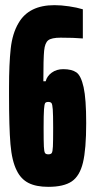

<svg xmlns="http://www.w3.org/2000/svg" viewBox="-20 -716 368 744"><path d="M45 -55Q26 -92 20.5 -157.5Q15 -223 15 -346V-376Q15 -468 21.5 -527.5Q28 -587 52 -627Q92 -696 191 -696Q217 -696 247.5 -691.5Q278 -687 301 -680V-567Q266 -570 215 -570Q180 -570 167 -560Q154 -550 151 -519.5Q148 -489 148 -401H157Q162 -421 180.5 -434.5Q199 -448 225 -448Q258 -448 276 -435.5Q294 -423 304 -378Q314 -333 314 -239Q314 -138 301.5 -86Q289 -34 258 -13Q227 8 167 8Q120 8 90.5 -7Q61 -22 45 -55ZM186 -221Q186 -272 184.5 -292Q183 -312 179.5 -316.5Q176 -321 167 -321Q158 -321 155 -316.5Q152 -312 150.5 -292Q149 -272 149 -221Q149 -168 150 -148Q151 -128 154.5 -123Q158 -118 167 -118Q177 -118 180.5 -123Q184 -128 185 -148Q186 -168 186 -221Z"/></svg>

Font: Saira Ultra Condensed Black
Style: Regular
Weight: 900
Width: 1
Designer: Hector Gatti with collaboration of the Omnibus-Type team
Foundry: Omnibus-Type
Version: Version 1.001; ttfautohint (v1.8)